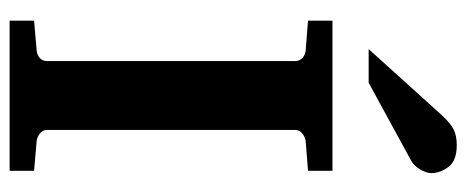

<svg xmlns="http://www.w3.org/2000/svg" viewBox="-305 -664 969 399"><g transform="rotate(90 179.5 -464.5)"><path d="M335 0H22.9V-50.8L85 -56.2Q94.2 -57.1 100.6 -62.7Q106.9 -68.4 106.9 -78.1V-592.8Q106.9 -602.5 100.6 -608.4Q94.2 -614.3 85 -615.2L22.9 -620.1V-670.9H335V-620.1L272.9 -615.2Q265.1 -614.3 257.6 -608.4Q250 -602.5 250 -592.8V-78.1Q250 -68.4 257.6 -62.7Q265.1 -57.1 272.9 -56.2L335 -50.8ZM339.8 -876.5Q339.8 -866.7 332.3 -853.5Q324.7 -840.3 314 -834.5L151.9 -746.1H82L218.8 -897.5Q235.8 -916 248.8 -922.6Q261.7 -929.2 281.7 -929.2Q314 -929.2 326.9 -911.9Q339.8 -894.5 339.8 -876.5Z"/></g></svg>

Font: Charis
Style: Bold
Weight: 700
Designer: Walt Agee, Miriam Martin, Annie Olsen, Victor Gaultney, Lorna Priest, Alan Ward, Bob Hallissy, Martin Hosken, Sharon Cor
Foundry: SIL Global
Version: Version 7.000